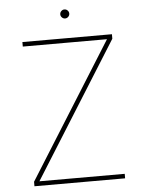

<svg xmlns="http://www.w3.org/2000/svg" viewBox="-59 -918 722 965"><g transform="rotate(-5 302.5 -436.0)"><path d="M75.3 0V-22.7L502.8 -704.5H78.1V-727.3H529.8V-704.5L102.3 -22.7H532.7V0ZM302.6 -826.7Q293.3 -826.7 286.6 -833.5Q279.8 -840.2 279.8 -849.4Q279.8 -858.7 286.6 -865.4Q293.3 -872.2 302.6 -872.2Q311.8 -872.2 318.5 -865.4Q325.3 -858.7 325.3 -849.4Q325.3 -840.2 318.5 -833.5Q311.8 -826.7 302.6 -826.7Z"/></g></svg>

Font: Inter Thin BETA
Style: Regular
Weight: 100
Designer: Rasmus Andersson
Foundry: rsms
Version: Version 3.011;git-f93a4a705